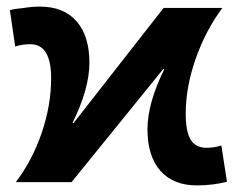

<svg xmlns="http://www.w3.org/2000/svg" viewBox="-20 -552 716 582"><path d="M478 -342 475 -343 197 0H28Q78 -66 106.5 -149.5Q135 -233 135 -315Q135 -418 72 -418Q48 -418 26 -411L10 -521Q21 -525 53 -528Q78 -532 101 -532Q173 -532 212 -487.5Q251 -443 251 -362Q251 -283 200 -180L203 -179L476 -528H654Q603 -459 573 -373.5Q543 -288 543 -207Q543 -153 558 -128.5Q573 -104 606 -104Q630 -104 651 -111L668 -1Q624 10 577 10Q505 10 466 -34.5Q427 -79 427 -160Q427 -239 478 -342Z"/></svg>

Font: Libra Sans
Style: Bold
Weight: 700
Foundry: Context Ltd
Version: Version 1.000